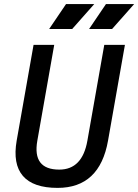

<svg xmlns="http://www.w3.org/2000/svg" viewBox="-20 -914 680 944"><path d="M263.2 9.8Q143.1 9.8 92.5 -49.1Q42 -107.9 62 -222.7L145 -693.4H246.6L163.6 -222.7Q138.2 -80.1 271.5 -80.1Q384.8 -80.1 409.7 -222.7L492.7 -693.4H594.2L511.2 -222.7Q470.2 9.8 263.2 9.8ZM221.7 -771.5 304.7 -894H443.4L335 -771.5ZM418 -771.5 501 -894H639.6L531.2 -771.5Z"/></svg>

Font: Cascadia Code NF
Style: Italic
Weight: 400
Italic angle: -10°
Monospace: yes
Designer: Aaron Bell
Foundry: Saja Typeworks
Version: Version 2404.023; ttfautohint (v1.8.4)